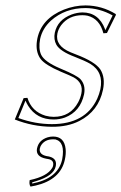

<svg xmlns="http://www.w3.org/2000/svg" viewBox="-20 -459 449 710"><path d="M67.4 -96.2 81.5 -97.2Q96.7 -46.9 147.9 -31.2Q163.6 -26.9 178.7 -26.9Q240.2 -26.9 269 -80.6Q277.3 -96.2 280.8 -112.8Q289.1 -152.3 252.4 -172.9Q241.7 -178.7 205.1 -193.8Q147 -218.8 130.4 -240.7Q126 -246.6 123.5 -252Q110.4 -278.3 118.2 -316.9Q133.8 -390.1 215.8 -423.3Q255.9 -439 296.4 -439Q356.9 -438.5 407.7 -407.2L408.7 -403.8L375.5 -336.9L362.3 -335.9Q348.6 -389.6 303.7 -400.9Q293.9 -402.8 284.7 -402.8Q234.4 -402.8 206.1 -365.7Q195.8 -351.6 192.4 -335.9Q182.6 -290 241.2 -265.6Q248 -262.7 260.7 -257.8Q331.5 -231 351.1 -202.1Q370.1 -171.9 360.8 -127Q344.2 -47.9 273.4 -11.7Q230.5 10.3 171.9 9.8Q101.1 9.3 34.7 -17.1ZM176.3 45.9Q217.8 45.9 222.7 91.8Q224.6 110.4 219.7 131.8Q204.1 205.1 112.3 227.1Q102.5 229.5 92.8 231Q86.9 222.2 89.8 207Q154.8 193.4 173.3 161.6Q175.8 157.2 176.3 153.8Q180.7 132.3 156.7 128.9Q153.3 128.4 150.9 127.9Q111.8 120.6 116.7 90.8Q117.2 89.4 117.2 88.9Q123.5 59.1 156.2 48.8Q166 45.9 176.3 45.9ZM74.2 -86.9 47.9 -22.5Q110.4 0 171.9 0Q295.9 0 339.4 -93.8Q347.2 -111.3 351.1 -128.9Q364.3 -192.4 313.5 -223.1Q294.9 -233.9 257.3 -248.5Q202.6 -269 188.5 -293.5Q177.7 -313.5 182.6 -337.9Q192.9 -385.7 244.6 -405.3Q264.6 -412.6 284.7 -413.1Q344.7 -413.1 368.2 -351.6Q369.1 -349.1 369.6 -347.2L396.5 -401.9Q348.6 -428.7 296.4 -429.2Q220.7 -429.2 168.5 -382.8Q136.7 -353.5 128.4 -314.9Q121.6 -279.3 132.3 -256.3Q145 -230.5 201.2 -206.5Q205.1 -205.1 209 -203.1Q263.7 -180.2 277.3 -166.5Q297.4 -144.5 291 -110.8Q277.3 -46.4 220.2 -24.4Q200.2 -17.1 178.7 -17.1Q115.7 -17.1 84 -67.9Q78.1 -77.6 74.2 -86.9ZM176.3 56.2Q143.6 56.2 129.9 82Q127.9 86.9 127 91.3Q124.5 112.3 152.3 118.2Q191.9 123 186.5 153.8Q186 155.3 186 156.2Q178.7 190.9 113.3 210.9Q105.5 213.4 99.1 215.3Q99.1 218.8 99.1 219.7Q191.9 202.1 209 134.3Q209.5 131.8 210 129.9Q221.7 66.4 185.1 56.6Q180.7 56.2 176.3 56.2Z"/></svg>

Font: Linux Biolinum Outline O
Style: Italic
Weight: 400
Italic angle: -12°
Designer: Philipp H. Poll
Foundry: Philipp H. Poll
Version: Version 0.6.2